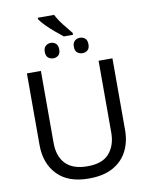

<svg xmlns="http://www.w3.org/2000/svg" viewBox="-110 -1128 950 1216"><g transform="rotate(-10 365.5 -519.5)"><path d="M324 -1049Q341 -1015 369 -979.5Q397 -944 420 -916V-904H361Q338 -922 309 -946.5Q280 -971 255.5 -996Q231 -1021 219 -1039V-1049ZM272 -878Q291 -878 304.5 -866Q318 -854 318 -828Q318 -802 304.5 -790.5Q291 -779 272 -779Q253 -779 239 -790.5Q225 -802 225 -828Q225 -854 239 -866Q253 -878 272 -878ZM459 -878Q479 -878 492.5 -866Q506 -854 506 -828Q506 -802 492.5 -790.5Q479 -779 459 -779Q440 -779 426 -790.5Q412 -802 412 -828Q412 -854 426 -866Q440 -878 459 -878ZM640 -252Q640 -178 610 -118.5Q580 -59 518.5 -24.5Q457 10 362 10Q229 10 159.5 -62.5Q90 -135 90 -254V-714H180V-251Q180 -164 226.5 -116Q273 -68 367 -68Q464 -68 507.5 -119.5Q551 -171 551 -252V-714H640Z"/></g></svg>

Font: Noto Sans
Style: Regular
Weight: 400
Designer: Monotype Design Team
Foundry: Monotype Imaging Inc.
Version: Version 2.007